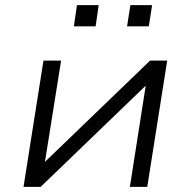

<svg xmlns="http://www.w3.org/2000/svg" viewBox="-20 -731 746 751"><path d="M72 0 150 -494H219L156 -99H157L567 -494H634L556 0H488L550 -396L139 0ZM477 -628 490 -711H575L562 -628ZM269 -628 281 -711H366L354 -628Z"/></svg>

Font: Nunito Sans 7pt SemiExpanded Light
Style: Italic
Weight: 300
Width: 6
Italic angle: -9°
Designer: Vernon Adams
Foundry: Vernon Adams
Version: Version 3.101;gftools[0.9.27]